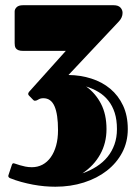

<svg xmlns="http://www.w3.org/2000/svg" viewBox="-20 -520 519 735"><path d="M90.8 -154.3Q87.9 -157.2 87.9 -160.6Q87.9 -164.1 91.3 -168.5L231.9 -325.2H68.8Q57.1 -325.2 50.5 -327.9Q43.9 -330.6 40.8 -335Q37.6 -339.4 36.9 -344.7Q36.1 -350.1 36.1 -355V-476.1Q36.1 -484.9 43.7 -492.4Q51.3 -500 67.9 -500H415Q432.6 -500 440.9 -491.2Q449.2 -482.4 449.2 -470.7Q449.2 -453.1 435.1 -438L242.2 -232.9Q288.6 -232.4 329.8 -219.2Q371.1 -206.1 402.1 -180.2Q433.1 -154.3 451.2 -115.7Q469.2 -77.1 469.2 -25.9Q469.2 23.4 447.8 64Q426.3 104.5 388.9 133.5Q351.6 162.6 301 178.7Q250.5 194.8 191.9 194.8Q171.9 194.8 150.1 192.9Q128.4 190.9 106.2 186.8Q84 182.6 61.5 176.5Q39.1 170.4 18.6 162.1Q16.1 161.1 13.9 158.9Q11.7 156.7 11.7 153.3Q11.7 152.3 12.7 149.4L25.4 111.3Q26.9 106.9 28.6 106Q30.3 105 32.7 105Q34.2 105 40.5 107.4Q46.9 109.9 56.2 112.5Q65.4 115.2 77.1 117.7Q88.9 120.1 102.1 120.1Q124 120.1 142.6 110.4Q161.1 100.6 174.3 82Q187.5 63.5 194.8 37.4Q202.1 11.2 202.1 -22Q202.1 -82.5 188.7 -113.3Q175.3 -144 146 -144Q134.8 -144 127.2 -139.2Q119.6 -134.3 113.8 -134.3Q109.9 -134.3 107.4 -137.2ZM309.6 -189Q345.7 -163.1 366.7 -122.6Q387.7 -82 387.7 -25.9Q387.7 27.8 363.5 71Q339.4 114.3 295.4 143.6Q325.2 133.3 349.9 117.4Q374.5 101.6 391.6 80.6Q408.7 59.6 418.2 33Q427.7 6.3 427.7 -25.9Q427.7 -61 419.2 -87.9Q410.6 -114.7 395 -134.5Q379.4 -154.3 357.7 -167.5Q335.9 -180.7 309.6 -189Z"/></svg>

Font: Fascinate Inline
Style: Regular
Weight: 900
Designer: Astigmatic (AOETI)
Foundry: Astigmatic (AOETI)
Version: Version 1.000